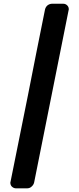

<svg xmlns="http://www.w3.org/2000/svg" viewBox="-20 -820 429 1040"><path d="M223.6 -767.6C192.4 -612.3 161.1 -457 130.9 -301.8L37.1 164.1C36.1 166 36.1 168 36.1 169.9C36.1 176.8 38.1 183.6 43 189.5C49.8 196.3 57.6 200.2 66.4 200.2H126C135.7 200.2 144.5 197.3 151.4 190.4C158.2 184.6 163.1 176.8 165 168C248 -246.1 310.5 -556.6 351.6 -764.6C352.5 -766.6 352.5 -768.6 352.5 -770.5C352.5 -777.3 350.6 -783.2 345.7 -789.1C339.8 -795.9 332 -799.8 322.3 -799.8H262.7C253.9 -799.8 245.1 -796.9 237.3 -791C230.5 -785.2 225.6 -777.3 223.6 -767.6Z"/></svg>

Font: Yellow Ladder Regular
Style: Regular
Weight: 400
Designer: Zima Creative
Version: Version 2.002